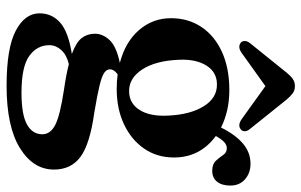

<svg xmlns="http://www.w3.org/2000/svg" viewBox="-194 -522 959 612"><g transform="rotate(90 286.0 -216.5)"><path d="M340 -37Q440 -23 480.5 7Q521 37 521 91.5Q521 157.5 452.5 200Q384 242.5 254 242.5Q133.5 242.5 78.2 213.2Q23 184 23 137.5Q23 98 52.5 71.8Q82 45.5 152.5 34.5Q115 20.5 101.5 2.8Q88 -15 88 -39.5Q88 -64 108.2 -85.8Q128.5 -107.5 181 -118.5Q114 -136 76.2 -179.8Q38.5 -223.5 38.5 -281.5Q38.5 -336.5 66.5 -378.5Q94.5 -420.5 146 -444Q197.5 -467.5 267.5 -467.5Q302.5 -467.5 332.5 -460.5Q362.5 -453.5 387 -441Q409.5 -486.5 438 -510.8Q466.5 -535 502.5 -535Q532 -535 552 -517.5Q572 -500 572 -470.5Q572 -444 559.8 -428.5Q547.5 -413 525 -413Q503.5 -413 493 -424.5Q482.5 -436 474.5 -447.8Q466.5 -459.5 453 -459.5Q442 -459.5 432.8 -450.5Q423.5 -441.5 414 -424.5Q482.5 -374 482.5 -291Q482.5 -237 454.2 -196Q426 -155 376.8 -131.8Q327.5 -108.5 264 -108.5Q239.5 -108.5 217.5 -111.5Q201.5 -100 201.5 -87Q201.5 -76.5 212.5 -68.8Q223.5 -61 253.2 -53.8Q283 -46.5 340 -37ZM248.5 -428Q210 -427.5 189.2 -394Q168.5 -360.5 171 -307Q174 -232.5 201.8 -190Q229.5 -147.5 271.5 -148Q310.5 -148.5 331.2 -181.8Q352 -215 349 -272Q346 -342.5 319.2 -385.8Q292.5 -429 248.5 -428ZM124.5 106Q124.5 145.5 158.8 170.2Q193 195 276 195Q346 195 377.2 177.5Q408.5 160 408.5 128.5Q408.5 103 378.8 87.5Q349 72 266 59.5Q217.5 52.5 185 44Q155.5 51 140 68.2Q124.5 85.5 124.5 106ZM393.5 -504.5Q380 -493 360 -507L255 -582.5L149.5 -507Q130 -493 116 -504.5Q111.5 -508.5 111.2 -516.5Q111 -524.5 118.5 -534L212 -650Q222 -662.5 231.8 -669.5Q241.5 -676.5 255 -676.5Q268.5 -676.5 278 -669.5Q287.5 -662.5 298 -650L391 -534Q399 -524.5 398.8 -516.5Q398.5 -508.5 393.5 -504.5Z"/></g></svg>

Font: Fraunces 72pt S050 SemiBold
Style: Regular
Weight: 600
Version: Version 1.000; ttfautohint (v1.8.3)